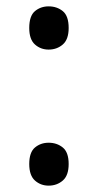

<svg xmlns="http://www.w3.org/2000/svg" viewBox="-20 -570 308 604"><path d="M72 -482Q72 -520 90 -535Q108 -550 133 -550Q159 -550 177.5 -535Q196 -520 196 -482Q196 -446 177.5 -430Q159 -414 133 -414Q108 -414 90 -430Q72 -446 72 -482ZM72 -54Q72 -91 90 -106Q108 -121 133 -121Q159 -121 177.5 -106Q196 -91 196 -54Q196 -18 177.5 -2Q159 14 133 14Q108 14 90 -2Q72 -18 72 -54Z"/></svg>

Font: Go Noto Current
Style: Regular
Weight: 400
Designer: Monotype Design Team
Foundry: Monotype Imaging Inc.
Version: Version 2.007; ttfautohint (v1.8) -l 8 -r 50 -G 200 -x 14 -D